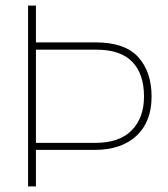

<svg xmlns="http://www.w3.org/2000/svg" viewBox="-20 -664 600 684"><path d="M80 0V-644H108V-513H321Q425 -513 472.5 -460.5Q520 -408 520 -320Q520 -230 466 -180Q412 -130 317 -130H108V0ZM108 -155H319Q405 -155 449 -199.5Q493 -244 493 -320Q493 -401 451 -444Q409 -487 324 -487H108Z"/></svg>

Font: Kanit Thin
Style: Regular
Weight: 250
Designer: Katatrad Team
Foundry: CadsonDemak
Version: Version 2.000; ttfautohint (v1.8.3)